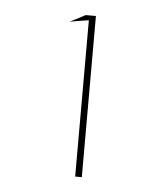

<svg xmlns="http://www.w3.org/2000/svg" viewBox="-37 -760 371 432"><g transform="rotate(5 148.5 -544.0)"><path d="M140 -726H163V-362H148V-715L122 -711L105 -708L119 -715Z"/></g></svg>

Font: Afta sans
Style: Regular
Weight: 400
Designer: par.qink
Foundry: Oriol Esparraguera Font
Version: Version 1.000